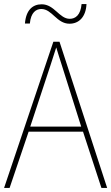

<svg xmlns="http://www.w3.org/2000/svg" viewBox="-20 -919 544 939"><path d="M102 -804H126C131 -859 157 -875 182 -875C235 -875 257 -803 320 -803C365 -803 400 -835 403 -899H379C374 -845 349 -827 321 -827C270 -827 246 -898 184 -898C139 -898 107 -869 102 -804ZM476 0H504L271 -715H241L0 0H27L120 -275H386ZM282 -601 377 -300H128L227 -600C236 -630 246 -657 255 -687C265 -653 274 -627 282 -601Z"/></svg>

Font: Noto Sans Gujarati SemiCondensed Thin
Style: Regular
Weight: 100
Width: 4
Designer: Jelle Bosma - Monotype Design Team, Universal Thirst
Foundry: Monotype Imaging Inc.
Version: Version 2.106